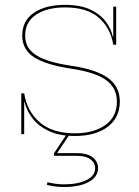

<svg xmlns="http://www.w3.org/2000/svg" viewBox="-20 -552 570 790"><path d="M289 7.5Q225 7.5 182 -12.5Q139 -32.5 114.2 -64.5Q89.5 -96.5 80.5 -133.5H75L79.5 -168Q91 -95 143 -49.2Q195 -3.5 288 -3.5Q366 -3.5 413.5 -37.5Q461 -71.5 461 -134Q461 -189.5 417.2 -222Q373.5 -254.5 272.5 -269.5Q167.5 -285.5 119.5 -317Q71.5 -348.5 71.5 -405.5Q71.5 -467 119.8 -499.5Q168 -532 246.5 -532Q310 -532 351 -513Q392 -494 414.5 -464Q437 -434 444.5 -400.5H450L446 -368Q435 -436 387 -478.8Q339 -521.5 247 -521.5Q174 -521.5 128.8 -491.8Q83.5 -462 83.5 -405.5Q83.5 -353.5 128.8 -324.8Q174 -296 273 -281.5Q379 -265.5 426 -230Q473 -194.5 473 -134.5Q473 -67.5 422.8 -30Q372.5 7.5 289 7.5ZM67.5 0V-168H79.5V0ZM446 -368V-524.5H458V-368ZM175.5 198Q190.5 201.5 207.5 204Q224.5 206.5 243 206.5Q300.5 206.5 336 188.8Q371.5 171 371.5 140Q371.5 118 352.2 103.5Q333 89 293 89H202.5V78H293.5Q339.5 78 361.5 95.5Q383.5 113 383.5 139.5Q383.5 175.5 345.5 196.5Q307.5 217.5 243 217.5Q223.5 217.5 205.5 215Q187.5 212.5 172.5 208.5ZM253 2.5H265.5L215 78H202.5Z"/></svg>

Font: Hepta Slab ExtraLight Thin
Style: Regular
Weight: 250
Version: Version 1.102